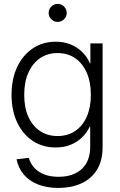

<svg xmlns="http://www.w3.org/2000/svg" viewBox="-20 -743 609 975"><path d="M276.9 211.4Q218.8 211.4 174.1 194.1Q129.4 176.8 101.3 144Q73.2 111.3 64 65.9L126 58.6Q134.8 87.9 154.5 109.4Q174.3 130.9 205.1 142.8Q235.8 154.8 276.9 154.8Q352.5 154.8 395.3 115Q438 75.2 438 2.4V-101.1H436.5Q421.4 -69.3 396.5 -45.2Q371.6 -21 338.1 -7.6Q304.7 5.9 263.2 5.9Q197.3 5.9 146.7 -27.3Q96.2 -60.5 67.4 -120.8Q38.6 -181.2 38.6 -261.2Q38.6 -341.8 67.1 -402.6Q95.7 -463.4 146.5 -497.3Q197.3 -531.2 263.7 -531.2Q304.7 -531.2 338.6 -517.3Q372.6 -503.4 397.9 -478.5Q423.3 -453.6 437 -420.9H439V-522.5H501V2.9Q501 74.2 471.7 120.4Q442.4 166.5 391.6 189Q340.8 211.4 276.9 211.4ZM272 -52.2Q323.7 -52.2 361.8 -77.9Q399.9 -103.5 420.7 -150.6Q441.4 -197.8 441.4 -261.7Q441.4 -325.7 420.7 -373.3Q399.9 -420.9 362.1 -447.3Q324.2 -473.6 272 -473.6Q222.2 -473.6 184.1 -448Q146 -422.4 124.5 -375Q103 -327.6 103 -261.7Q103 -195.8 124.5 -148.9Q146 -102.1 184.1 -77.1Q222.2 -52.2 272 -52.2ZM272.9 -631.8Q253.9 -631.8 240.5 -645.3Q227.1 -658.7 227.1 -677.2Q227.1 -696.3 240.5 -709.7Q253.9 -723.1 272.9 -723.1Q292 -723.1 305.4 -709.7Q318.8 -696.3 318.8 -677.2Q318.8 -658.7 305.4 -645.3Q292 -631.8 272.9 -631.8Z"/></svg>

Font: Inter 28pt Light
Style: Regular
Weight: 300
Designer: Rasmus Andersson
Foundry: rsms
Version: Version 4.001;git-66647c0bb